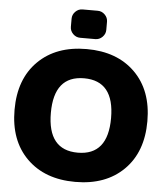

<svg xmlns="http://www.w3.org/2000/svg" viewBox="-62 -1015 931 1080"><g transform="rotate(5 403.0 -475.0)"><path d="M360 -960H446Q469 -960 486 -943Q503 -926 503 -903V-857Q503 -834 486 -817Q469 -800 446 -800H360Q337 -800 320 -817Q303 -834 303 -857V-903Q303 -926 320 -943Q337 -960 360 -960ZM233 -365Q233 -155 403 -155Q573 -155 573 -365Q573 -575 403 -575Q233 -575 233 -365ZM129.5 -639.5Q231 -740 403 -740Q575 -740 676.5 -639.5Q778 -539 778 -365Q778 -191 676.5 -90.5Q575 10 403 10Q231 10 129.5 -90.5Q28 -191 28 -365Q28 -539 129.5 -639.5Z"/></g></svg>

Font: Rounded Mplus 1c Black
Style: Regular
Weight: 900
Version: Version 1.059.20150529